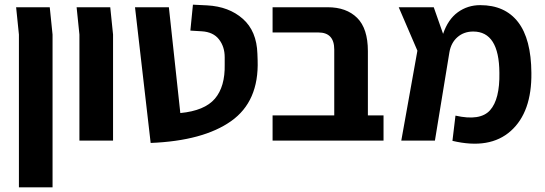

<svg xmlns="http://www.w3.org/2000/svg" viewBox="-20 -602 2334 822"><path d="M61 200V-454L49 -571H193L205 -454V200Z M320 0V-454L308 -571H452L464 -454V0Z M625 10 558 -571H703L752 -118Q856 -128 900 -179.5Q944 -231 942 -326V-357Q942 -402 917.5 -433.5Q893 -465 844 -468L795 -471L806 -582L867 -579Q960 -574 1019.5 -521.5Q1079 -469 1082 -372L1083 -344Q1089 -168 969.5 -83.5Q850 1 625 10Z M1555 -108H1622V0H1411H1147V-108H1411V-390Q1411 -463 1343 -463H1147V-571H1383Q1463 -571 1509 -525.5Q1555 -480 1555 -383Z M2255 -290Q2257 -122 2167 -41.5Q2077 39 1917 1L1930 -107Q2036 -83 2078 -130Q2120 -177 2118 -290Q2117 -467 2006 -467Q1966 -467 1938.5 -443Q1911 -419 1904 -378L1842 0H1698L1767 -385L1687 -571H1837L1877 -457Q1898 -519 1940 -549.5Q1982 -580 2036 -580Q2142 -580 2198 -507.5Q2254 -435 2255 -290Z"/></svg>

Font: Assistant
Style: Bold
Weight: 700
Designer: Hebrew By Ben Nathan, Latin by Paul Hunt
Version: Version 2.001;PS 002.001;hotconv 1.0.88;makeotf.lib2.5.64775